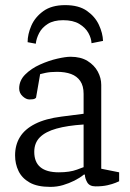

<svg xmlns="http://www.w3.org/2000/svg" viewBox="-20 -725 510 751"><path d="M235 -705Q288 -705 320 -682.5Q352 -660 367 -627.5Q382 -595 383 -565L338 -556Q337 -576 325.5 -596.5Q314 -617 290 -631.5Q266 -646 227 -646Q190 -646 167 -631.5Q144 -617 133 -595.5Q122 -574 120 -554L88 -560Q88 -591 102.5 -624.5Q117 -658 149.5 -681.5Q182 -705 235 -705ZM177 6Q126 6 96 -11Q66 -28 52.5 -56Q39 -84 39 -117Q39 -158 58 -189Q77 -220 117.5 -240.5Q158 -261 221 -269L307 -280V-358Q307 -389 294 -408Q281 -427 258 -435.5Q235 -444 203 -444Q177 -444 158 -440Q139 -436 137 -435L121 -343Q121 -342 116 -339Q111 -336 95 -336Q82 -336 68.5 -348.5Q55 -361 55 -379Q55 -410 78.5 -433.5Q102 -457 136.5 -472.5Q171 -488 204 -495.5Q237 -503 256 -503Q296 -503 322.5 -486.5Q349 -470 362.5 -445Q376 -420 376 -393V-65L446 -51V-16Q444 -15 432 -10Q420 -5 400.5 -0.5Q381 4 354 4Q330 4 321 -12Q312 -28 312 -42H308Q292 -29 271 -18.5Q250 -8 226.5 -1Q203 6 177 6ZM210 -51Q253 -51 281 -61.5Q309 -72 307 -71V-238Q244 -234 201 -222Q158 -210 136 -188Q114 -166 114 -131Q114 -51 210 -51Z"/></svg>

Font: Faustina Light
Style: Regular
Weight: 300
Designer: Alfonso Garcia
Foundry: http://www.omnibus-type.com
Version: Version 1.200